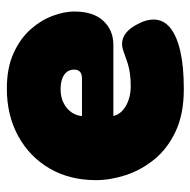

<svg xmlns="http://www.w3.org/2000/svg" viewBox="-18 -532 570 575"><g transform="rotate(-90 267.5 -245.0)"><path d="M288 20Q213 20 161 -4.5Q109 -29 77 -68.5Q45 -108 30 -154Q15 -200 15 -243Q15 -322 50 -382Q85 -442 147 -476Q209 -510 289 -510Q351 -510 395 -490Q439 -470 466.5 -439Q494 -408 507 -373Q520 -338 520 -308Q520 -251 492 -221Q464 -191 420 -191H207Q211 -175 223.5 -163.5Q236 -152 255 -145.5Q274 -139 296 -139Q318 -139 335 -141.5Q352 -144 364.5 -148Q377 -152 387.5 -156Q398 -160 406.5 -162.5Q415 -165 423 -165Q441 -165 456 -153Q471 -141 483 -117Q490 -104 493 -92.5Q496 -81 496 -71Q496 -41 471.5 -21Q447 -1 401 9.5Q355 20 288 20ZM207 -285H319Q333 -285 339.5 -291Q346 -297 346 -309Q346 -322 338.5 -331Q331 -340 318 -344.5Q305 -349 287 -349Q263 -349 245 -339.5Q227 -330 217.5 -315.5Q208 -301 207 -285Z"/></g></svg>

Font: Fredoka Light
Style: Bold
Weight: 700
Version: Version 2.001